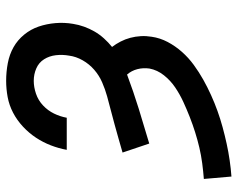

<svg xmlns="http://www.w3.org/2000/svg" viewBox="-96 -688 791 640"><g transform="rotate(-90 300.0 -367.5)"><path d="M32 8 24 -84Q50 -86 76.5 -89.5Q103 -93 128.5 -99Q154 -105 179.5 -113Q205 -121 230.5 -131Q256 -141 281 -152.5Q306 -164 329 -179.5Q352 -195 369.5 -217Q387 -239 392 -265Q395 -286 390 -305.5Q385 -325 372 -340Q316 -319 258 -301Q200 -283 142 -266L112 -355Q136 -362 159 -368.5Q182 -375 205.5 -381.5Q229 -388 252.5 -394Q276 -400 299.5 -406.5Q323 -413 346 -423Q369 -433 388 -449.5Q407 -466 419.5 -488Q432 -510 435 -533Q439 -555 436.5 -577Q434 -599 423 -616.5Q412 -634 392.5 -642.5Q373 -651 351 -651Q330 -651 308 -643.5Q286 -636 269 -620Q252 -604 242 -583.5Q232 -563 228 -541H121Q126 -568 136 -594Q146 -620 161.5 -643.5Q177 -667 198.5 -687Q220 -707 245 -720Q270 -733 297 -738Q324 -743 351 -743Q381 -743 410 -737.5Q439 -732 463 -718.5Q487 -705 505 -683Q523 -661 532 -634.5Q541 -608 543.5 -578.5Q546 -549 541 -520Q538 -501 531.5 -483Q525 -465 515.5 -448.5Q506 -432 492.5 -417Q479 -402 464 -390Q474 -377 482 -361.5Q490 -346 494.5 -329Q499 -312 500 -294Q501 -276 498 -258Q494 -230 480.5 -204.5Q467 -179 447.5 -157Q428 -135 404 -117.5Q380 -100 355 -86Q330 -72 303.5 -60Q277 -48 250.5 -38.5Q224 -29 196.5 -21.5Q169 -14 141.5 -8Q114 -2 86.5 2Q59 6 32 8Z"/></g></svg>

Font: Iosevka Etoile SmBdObl
Style: Regular
Weight: 600
Italic angle: -9°
Designer: Belleve Invis
Foundry: Belleve Invis
Version: Version 15.5.2; ttfautohint (v1.8.4)